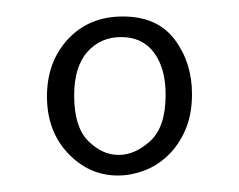

<svg xmlns="http://www.w3.org/2000/svg" viewBox="-20 -858 290 233"><path d="M213 -744Q213 -719 205 -700.5Q197 -682 184 -669.5Q171 -657 155 -651Q139 -645 123 -645Q88 -645 62.5 -672Q37 -699 37 -741Q37 -783 62.5 -810.5Q88 -838 129 -838Q171 -838 192 -810Q213 -782 213 -744ZM127 -813Q102 -813 86 -795Q70 -777 70 -742Q70 -704 87 -687Q104 -670 124 -670Q144 -670 162.5 -687Q181 -704 181 -743Q181 -775 167 -794Q153 -813 127 -813Z"/></svg>

Font: Life Savers
Style: Regular
Weight: 400
Version: Version 2.001; ttfautohint (v0.93) -l 8 -r 50 -G 200 -x 14 -